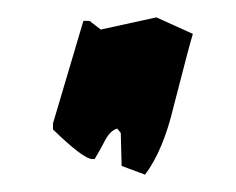

<svg xmlns="http://www.w3.org/2000/svg" viewBox="-20 -135 272 221"><path d="M41 14Q41 7 41 7L76 -111H83L96 -101L160 -115L202 -96Q199 -87 180 -13Q168 38 147 66L120 56L119 18L115 13Q107 15 101 26.5Q95 38 89 48H86Q76 48 41 14Z"/></svg>

Font: Ode an Erik AH
Style: Regular
Weight: 400
Designer: Andreas Höfeld
Foundry: Fontgrube AH
Version: Version 2.00